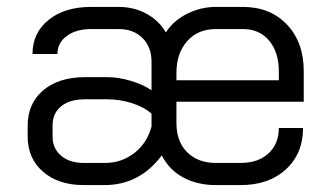

<svg xmlns="http://www.w3.org/2000/svg" viewBox="-20 -527 948 555"><path d="M60 -132V-164Q60 -228 105 -266Q150 -304 226 -304H290Q322 -304 357.5 -293.5Q393 -283 418 -266V-349Q418 -391 392 -417Q366 -443 323 -443H243Q200 -443 173 -423Q146 -403 146 -371H74Q74 -432 120.5 -469.5Q167 -507 243 -507H323Q367 -507 403 -487.5Q439 -468 459 -434H460Q481 -467 520.5 -487Q560 -507 604 -507H682Q761 -507 809.5 -456Q858 -405 858 -321V-233H490V-171Q490 -118 521 -87Q552 -56 604 -56H676Q726 -56 756 -83.5Q786 -111 786 -157H856Q856 -83 806.5 -37.5Q757 8 676 8H604Q551 8 510.5 -13.5Q470 -35 448 -77H447Q383 8 282 8H222Q149 8 104.5 -30.5Q60 -69 60 -132ZM786 -295V-321Q786 -376 758 -409.5Q730 -443 682 -443H604Q552 -443 521 -408Q490 -373 490 -316V-295ZM284 -56Q331 -56 368 -84.5Q405 -113 418 -161V-198Q398 -217 362.5 -228.5Q327 -240 290 -240H226Q182 -240 157 -220Q132 -200 132 -164V-132Q132 -98 156.5 -77Q181 -56 222 -56Z"/></svg>

Font: Bai Jamjuree
Style: Regular
Weight: 400
Designer: Katatrad Aksorn Co.,Ltd.
Foundry: Cadson Demak Co.,Ltd.
Version: Version 1.000; ttfautohint (v1.6)